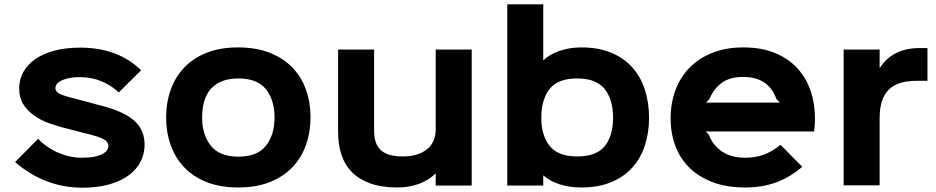

<svg xmlns="http://www.w3.org/2000/svg" viewBox="-20 -860 4342 891"><path d="M651 -188Q651 -148 633.5 -112Q616 -76 580 -48.5Q544 -21 489.5 -5Q435 11 362 11Q188 11 50 -108L157 -216Q197 -174 251 -151Q305 -128 359 -128Q395 -128 419 -133Q443 -138 457 -146Q471 -154 477 -163Q483 -172 483 -181Q483 -188 480.5 -195Q478 -202 469.5 -208.5Q461 -215 444.5 -221.5Q428 -228 401 -235Q396 -236 379.5 -240.5Q363 -245 344.5 -249.5Q326 -254 309.5 -258.5Q293 -263 288 -264Q247 -274 208 -288Q169 -302 138 -324Q107 -346 88 -376.5Q69 -407 69 -450Q69 -491 88 -525.5Q107 -560 143.5 -585.5Q180 -611 232.5 -625Q285 -639 352 -639Q527 -639 635 -534L531 -431Q497 -464 450.5 -483Q404 -502 353 -502Q318 -502 295.5 -496.5Q273 -491 260 -483.5Q247 -476 242 -467.5Q237 -459 237 -452Q237 -432 263.5 -421.5Q290 -411 348 -397Q353 -396 367.5 -392Q382 -388 398.5 -383.5Q415 -379 429.5 -375Q444 -371 449 -370Q549 -345 600 -302.5Q651 -260 651 -188Z M1421 -315Q1421 -247 1400 -187.5Q1379 -128 1337 -84Q1295 -40 1232 -15Q1169 10 1086 10Q1002 10 939 -15Q876 -40 834.5 -84Q793 -128 772 -187Q751 -246 751 -315Q751 -384 772 -443Q793 -502 834.5 -546Q876 -590 938.5 -615Q1001 -640 1085 -640Q1169 -640 1232 -615Q1295 -590 1337 -546.5Q1379 -503 1400 -443.5Q1421 -384 1421 -315ZM1254 -315Q1254 -396 1214 -446Q1174 -496 1086 -496Q1042 -496 1010 -483Q978 -470 957.5 -446.5Q937 -423 927.5 -389.5Q918 -356 918 -315Q918 -234 958.5 -183.5Q999 -133 1086 -133Q1174 -133 1214 -183.5Q1254 -234 1254 -315Z M2169 1H2002V-54H2000Q1969 -23 1923 -6.5Q1877 10 1825 10Q1753 10 1701 -8Q1649 -26 1615 -59.5Q1581 -93 1565 -140.5Q1549 -188 1549 -246V-630H1716V-255Q1716 -226 1722.5 -204Q1729 -182 1744.5 -166Q1760 -150 1786 -142Q1812 -134 1850 -134Q1919 -134 1960.5 -166.5Q2002 -199 2002 -262V-630H2169Z M2992 -314Q2992 -244 2972.5 -184.5Q2953 -125 2914 -82Q2875 -39 2816 -14.5Q2757 10 2678 10Q2623 10 2577.5 -4.5Q2532 -19 2503 -45H2501V1H2334V-840H2501V-581H2503Q2530 -608 2577 -624Q2624 -640 2678 -640Q2757 -640 2816 -615.5Q2875 -591 2914 -547.5Q2953 -504 2972.5 -444Q2992 -384 2992 -314ZM2825 -314Q2825 -398 2786 -447Q2747 -496 2658 -496Q2569 -496 2530.5 -447Q2492 -398 2492 -314Q2492 -231 2531 -182.5Q2570 -134 2659 -134Q2748 -134 2786.5 -182Q2825 -230 2825 -314Z M3762 -310Q3762 -298 3761 -281.5Q3760 -265 3758 -250H3255L3270 -234Q3288 -186 3330.5 -157Q3373 -128 3438 -128Q3486 -128 3525 -142.5Q3564 -157 3602 -188L3703 -86Q3646 -37 3581.5 -13.5Q3517 10 3438 10Q3351 10 3286 -15Q3221 -40 3178 -83Q3135 -126 3113.5 -184.5Q3092 -243 3092 -310Q3092 -381 3114.5 -441.5Q3137 -502 3180 -546Q3223 -590 3286 -615Q3349 -640 3429 -640Q3513 -640 3575.5 -614.5Q3638 -589 3679.5 -544Q3721 -499 3741.5 -439Q3762 -379 3762 -310ZM3599 -384 3583 -400Q3566 -450 3527.5 -476.5Q3489 -503 3429 -503Q3367 -503 3329.5 -475.5Q3292 -448 3272 -400L3257 -384Z M4284 -485H4234Q4145 -485 4103.5 -443Q4062 -401 4062 -312V0H3895V-630H4062V-546H4064Q4091 -589 4137 -613Q4183 -637 4247 -637H4284Z"/></svg>

Font: TypoPRO Sinkin Sans
Style: 700 Bold
Weight: 700
Designer: Keith Bates
Foundry: K-Type
Version: Sinkin Sans (version 1.0)  by Keith Bates   •   © 2014   www